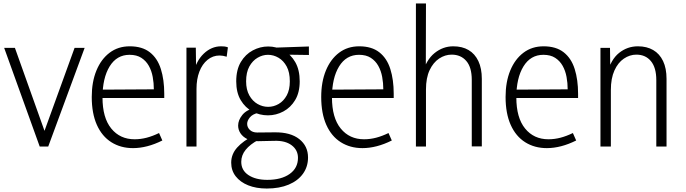

<svg xmlns="http://www.w3.org/2000/svg" viewBox="-20 -845 3953 1107"><path d="M410 -569H468L258 0H209L4 -569H66L245 -67H228Z M747 9Q676 9 622 -25Q568 -59 538.5 -125Q509 -191 509 -286Q509 -373 536 -438.5Q563 -504 612 -541Q661 -578 728 -578Q800 -578 844 -543.5Q888 -509 907.5 -447Q927 -385 927 -305V-280H542L543 -328L867 -330Q867 -366 860.5 -401.5Q854 -437 838 -465.5Q822 -494 795 -511.5Q768 -529 727 -529Q653 -529 612 -462Q571 -395 571 -283Q571 -166 621.5 -104Q672 -42 756 -42Q791 -42 825.5 -51Q860 -60 897 -78L916 -35Q872 -13 829.5 -2Q787 9 747 9Z M1055 0V-570H1109L1111 -420H1095Q1110 -493 1154.5 -535.5Q1199 -578 1255 -578Q1265 -578 1274.5 -577Q1284 -576 1294 -572L1287 -518Q1265 -525 1246 -525Q1207 -525 1176.5 -500Q1146 -475 1129.5 -432Q1113 -389 1113 -333V0Z M1651 -376Q1651 -428 1633 -461.5Q1615 -495 1586 -512Q1557 -529 1525 -529Q1494 -529 1465 -512Q1436 -495 1417.5 -461.5Q1399 -428 1399 -376Q1399 -328 1417.5 -295Q1436 -262 1465 -245.5Q1494 -229 1526 -229Q1558 -229 1586.5 -245.5Q1615 -262 1633 -294.5Q1651 -327 1651 -376ZM1708 -376Q1708 -312 1682 -268.5Q1656 -225 1614 -202.5Q1572 -180 1525 -180Q1477 -180 1435.5 -202Q1394 -224 1368 -267.5Q1342 -311 1342 -376Q1342 -443 1368.5 -487.5Q1395 -532 1437.5 -554.5Q1480 -577 1526 -577Q1574 -577 1615.5 -554Q1657 -531 1682.5 -486.5Q1708 -442 1708 -376ZM1761 -577V-528L1618 -530L1525 -569ZM1444 -64 1469 -38Q1422 -13 1396.5 18.5Q1371 50 1371 88Q1371 137 1412.5 164.5Q1454 192 1521 192Q1602 192 1650 158Q1698 124 1698 65Q1698 20 1661.5 -7.5Q1625 -35 1562 -33L1469 -31Q1432 -30 1406 -43Q1380 -56 1366.5 -76.5Q1353 -97 1353 -121Q1353 -152 1377 -182Q1401 -212 1451 -224L1468 -194Q1436 -187 1420.5 -168Q1405 -149 1405 -131Q1405 -111 1420.5 -96Q1436 -81 1463 -81L1564 -82Q1655 -83 1705.5 -43Q1756 -3 1756 63Q1756 116 1727 156.5Q1698 197 1644.5 219.5Q1591 242 1518 242Q1457 242 1411 223.5Q1365 205 1339 171.5Q1313 138 1313 93Q1313 44 1347.5 5.5Q1382 -33 1444 -64Z M2070 9Q1999 9 1945 -25Q1891 -59 1861.5 -125Q1832 -191 1832 -286Q1832 -373 1859 -438.5Q1886 -504 1935 -541Q1984 -578 2051 -578Q2123 -578 2167 -543.5Q2211 -509 2230.5 -447Q2250 -385 2250 -305V-280H1865L1866 -328L2190 -330Q2190 -366 2183.5 -401.5Q2177 -437 2161 -465.5Q2145 -494 2118 -511.5Q2091 -529 2050 -529Q1976 -529 1935 -462Q1894 -395 1894 -283Q1894 -166 1944.5 -104Q1995 -42 2079 -42Q2114 -42 2148.5 -51Q2183 -60 2220 -78L2239 -35Q2195 -13 2152.5 -2Q2110 9 2070 9Z M2700 -1V-385Q2700 -457 2668.5 -493.5Q2637 -530 2584 -530Q2546 -530 2512 -507.5Q2478 -485 2457 -440.5Q2436 -396 2436 -329V0H2378V-825H2436L2435 -419H2415Q2437 -500 2485.5 -539Q2534 -578 2593 -578Q2645 -578 2681.5 -556.5Q2718 -535 2738 -493Q2758 -451 2758 -390V-1Z M3133 9Q3062 9 3008 -25Q2954 -59 2924.5 -125Q2895 -191 2895 -286Q2895 -373 2922 -438.5Q2949 -504 2998 -541Q3047 -578 3114 -578Q3186 -578 3230 -543.5Q3274 -509 3293.5 -447Q3313 -385 3313 -305V-280H2928L2929 -328L3253 -330Q3253 -366 3246.5 -401.5Q3240 -437 3224 -465.5Q3208 -494 3181 -511.5Q3154 -529 3113 -529Q3039 -529 2998 -462Q2957 -395 2957 -283Q2957 -166 3007.5 -104Q3058 -42 3142 -42Q3177 -42 3211.5 -51Q3246 -60 3283 -78L3302 -35Q3258 -13 3215.5 -2Q3173 9 3133 9Z M3764 0V-383Q3764 -455 3733 -492.5Q3702 -530 3649 -530Q3611 -530 3577 -507Q3543 -484 3522.5 -438.5Q3502 -393 3502 -326V0H3442V-569H3497L3499 -420H3480Q3502 -502 3549.5 -540Q3597 -578 3658 -578Q3709 -578 3746 -556.5Q3783 -535 3803 -493Q3823 -451 3823 -390V0Z"/></svg>

Font: Yaldevi ExtraLight Light
Style: Regular
Weight: 300
Version: Version 1.100